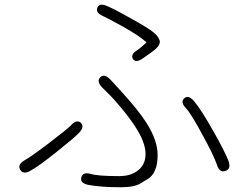

<svg xmlns="http://www.w3.org/2000/svg" viewBox="-20 -772 1040 810"><path d="M489 18Q406 18 353 8Q317 1 323 -23Q329 -48 364 -38Q393 -29 484 -29Q526 -29 555 -48Q594 -73 594 -122.5Q594 -172 549 -240Q520 -285 469 -343Q458 -356 446 -368L411 -403Q386 -429 403 -446Q421 -463 446 -436L490 -388Q566 -305 599 -252Q645 -179 645 -118Q645 -41 602 -16Q587 -7 572 2Q547 18 489 18ZM109 -52Q78 -34 65 -56Q53 -78 84 -96Q110 -110 187.5 -169Q265 -228 279 -243Q303 -270 321 -254Q338 -237 313 -211Q288 -186 220 -132Q145 -72 109 -52ZM931 -51Q906 -42 895 -77Q884 -112 837 -198Q786 -293 765 -315Q740 -341 757 -357Q774 -373 798 -346Q828 -311 881 -217Q929 -132 944 -93Q956 -59 931 -51ZM583 -526Q554 -505 541 -523Q529 -542 560 -561Q567 -565 595 -590Q599 -593 595 -596Q567 -621 500 -659Q437 -694 415 -704Q382 -718 391 -740Q400 -761 433 -746Q466 -732 533 -694Q608 -652 627 -636Q646 -621 653 -603Q659 -585 635 -564Q625 -555 583 -526Z"/></svg>

Font: Resource Han Rounded CN Light
Style: Regular
Weight: 300
Designer: Cyano Hao (round all glyphs); Ryoko NISHIZUKA 西塚涼子 (kana, bopomofo & ideographs); Paul D. Hunt (Latin, Greek & Cyrillic)
Foundry: Cyano Hao
Version: 0.990